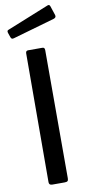

<svg xmlns="http://www.w3.org/2000/svg" viewBox="-112 -1004 481 1044"><g transform="rotate(-10 128.5 -482.5)"><path d="M177 -19Q177 -8 172.5 -4Q168 0 156 0H88Q70 0 70 -16L72 -727Q72 -742 85 -742H164Q177 -742 177 -727ZM246 -957 263 -906Q268 -891 251 -886L21 -820Q14 -818 10 -819.5Q6 -821 3 -828L-6 -854Q-10 -867 -1 -870L232 -964Q242 -968 246 -957Z"/></g></svg>

Font: Libre Franklin Thin Medium
Style: Regular
Weight: 500
Version: Version 3.000